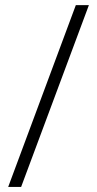

<svg xmlns="http://www.w3.org/2000/svg" viewBox="-20 -734 381 754"><path d="M329.1 -713.9 63 0H12.2L277.8 -713.9Z"/></svg>

Font: TypoPRO Open Sans
Style: Regular
Weight: 300
Foundry: Ascender Corporation
Version: Version 1.10